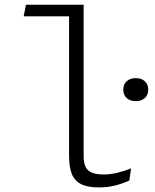

<svg xmlns="http://www.w3.org/2000/svg" viewBox="-20 -785 660 816"><path d="M504 -404Q504 -427 518.8 -440Q533.5 -453 557 -453Q580.5 -453 595.2 -440Q610 -427 610 -404Q610 -381 595.2 -368Q580.5 -355 557 -355Q533.5 -355 518.8 -368Q504 -381 504 -404ZM273.5 -738 296 -715.5H80.5L90.5 -765H335.5V-122.5Q335.5 -94.5 343 -77.5Q350.5 -60.5 369 -52Q387.5 -43.5 420.5 -43.5Q450 -43.5 480.8 -51.2Q511.5 -59 537 -69.5L529.5 -17.5Q500.5 -4.5 468.8 3.5Q437 11.5 400.5 11.5Q351.5 11.5 324 -2.8Q296.5 -17 285 -46.2Q273.5 -75.5 273.5 -124Z"/></svg>

Font: Monaspace Argon Var ExtraLight
Style: Regular
Weight: 200
Designer: Riley Cran and the Lettermatic Team
Version: Version 1.200 (Monaspace Argon Var)